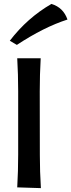

<svg xmlns="http://www.w3.org/2000/svg" viewBox="-20 -969 370 995"><path d="M191.9 5.9 69.3 2Q74.2 -83 74.2 -168V-497.1Q74.2 -582 69.3 -667H190.9Q186 -581.5 186 -495.6L186.5 -165.5Q186.5 -80.1 191.9 5.9ZM67.4 -736.3 30.8 -757.8Q121.6 -876.5 246.6 -948.7Q308.6 -929.7 329.6 -867.7Q207.5 -828.6 67.4 -736.3Z"/></svg>

Font: Balgruf
Style: Regular
Weight: 500
Designer: Paul James MIller
Foundry: High-Logic / Made with FontCreator
Version: Version 1.201;March 28, 2021;FontCreator 13.0.0.2683 64-bit